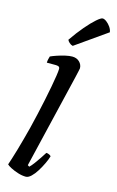

<svg xmlns="http://www.w3.org/2000/svg" viewBox="-157 -1139 729 1199"><g transform="rotate(15 207.5 -539.5)"><path d="M141 0Q117 0 90 -8.5Q63 -17 42 -28Q21 -39 15 -46Q20 -60 28.5 -87Q37 -114 47.5 -149.5Q58 -185 68.5 -224.5Q79 -264 89 -302Q100 -347 111.5 -397Q123 -447 133 -495.5Q143 -544 151 -586.5Q159 -629 163.5 -660Q168 -691 168 -703Q168 -715 160.5 -718.5Q153 -722 141 -722H84Q84 -733 87 -745.5Q90 -758 92 -764Q107 -771 132 -779.5Q157 -788 183 -794Q209 -800 228 -800Q257 -800 275 -782.5Q293 -765 293 -741Q293 -738 288.5 -718.5Q284 -699 279 -677L135 -73L146 -66Q157 -76 172 -96Q187 -116 202 -138.5Q217 -161 227 -177Q236 -177 245.5 -172.5Q255 -168 258 -163Q252 -142 239 -114.5Q226 -87 209.5 -60.5Q193 -34 175 -17Q157 0 141 0ZM213 -865Q200 -868 190 -877.5Q180 -887 177 -895Q214 -949 249.5 -990.5Q285 -1032 312 -1055.5Q339 -1079 350 -1079Q361 -1079 375.5 -1068Q390 -1057 401.5 -1040.5Q413 -1024 415 -1007Z"/></g></svg>

Font: Texturina Medium 12pt
Style: Bold Italic
Weight: 700
Italic angle: -11°
Version: Version 1.002